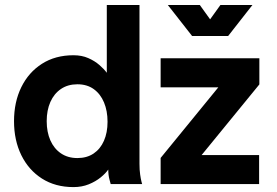

<svg xmlns="http://www.w3.org/2000/svg" viewBox="-20 -743 1118 775"><path d="M414.1 -251.5Q414.1 -207.5 399.5 -174.6Q385 -141.6 357.8 -123.3Q330.6 -105 292.5 -105Q253.9 -105 226.1 -123.9Q198.2 -142.8 183.3 -176.4Q168.5 -210 168.5 -253.9Q168.5 -297.9 183.3 -331.4Q198.2 -365 226.1 -383.9Q253.9 -402.8 292.5 -402.8Q331.3 -402.8 358.4 -383.3Q385.5 -363.8 399.8 -329.6Q414.1 -295.4 414.1 -251.5ZM543 -82V-722.7H411.1V-449.2Q399.7 -464.6 381 -480.8Q362.3 -497.1 336.3 -508.5Q310.3 -520 276.6 -520Q203.4 -520 149.4 -485.6Q95.5 -451.2 66 -391.1Q36.6 -331.1 36.6 -253.9Q36.6 -176.8 66 -116.7Q95.5 -56.6 149.4 -22.2Q203.4 12.2 276.6 12.2Q310.3 12.2 338.3 0.9Q366.2 -10.5 386.5 -27Q406.7 -43.5 417 -58.6Q417 -36.6 421.9 -18.3Q426.8 0 426.8 0H553.7Q553.7 0 551 -10Q548.3 -20 545.7 -38.6Q543 -57.1 543 -82ZM628.4 -507.8V-390.6H890.6L1026.9 -402.3V-507.8ZM1025.9 -117.2H764.6L628.4 -105.5V0H1025.9ZM793.9 -117.2 1026.9 -402.3 861.3 -390.6 628.4 -105.5ZM786.6 -722.7H657.5L755.4 -597.7H876.5ZM869.6 -722.7 779.8 -597.7H900.9L998.8 -722.7Z"/></svg>

Font: Giphurs
Style: Regular
Weight: 400
Version: Version 2.010